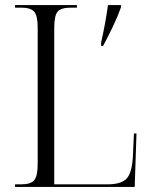

<svg xmlns="http://www.w3.org/2000/svg" viewBox="-20 -734 597 754"><path d="M377 -566Q386 -607 393 -645Q400 -683 404 -714H455V-705Q443 -671 423.5 -630Q404 -589 385 -554H377ZM39 0V-10H63Q100 -10 114 -26Q128 -42 128 -90V-625Q128 -673 114 -688.5Q100 -704 63 -704H39V-714H282V-704H258Q220 -704 206.5 -688.5Q193 -673 193 -624V-10H401Q458 -10 478.5 -34Q499 -58 502 -122L506 -210H516L509 0Z"/></svg>

Font: Noto Serif Display SemiCondensed Light
Style: Regular
Weight: 300
Width: 4
Designer: Monotype Design Team
Foundry: Monotype Imaging Inc.
Version: Version 2.009